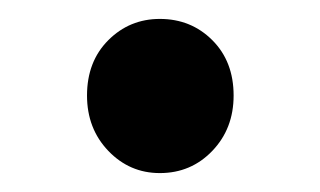

<svg xmlns="http://www.w3.org/2000/svg" viewBox="-20 -169 338 203"><path d="M149 14Q117 14 94.5 -9.5Q72 -33 72 -68Q72 -104 94.5 -126.5Q117 -149 149 -149Q182 -149 204.5 -126.5Q227 -104 227 -68Q227 -33 204.5 -9.5Q182 14 149 14Z"/></svg>

Font: Noto Sans JP Thin Medium
Style: Regular
Weight: 500
Version: Version 2.004-H2;hotconv 1.0.118;makeotfexe 2.5.65603